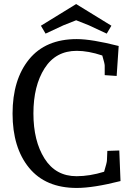

<svg xmlns="http://www.w3.org/2000/svg" viewBox="-20 -913 650 948"><path d="M359 15Q205 15 123.5 -84.5Q42 -184 42 -352Q42 -520 123.5 -620Q205 -720 359 -720Q432 -720 566 -686L556 -538L497 -542V-589Q497 -599 485 -639Q416 -662 359 -662Q255 -662 200 -575.5Q145 -489 145 -353Q145 -217 200 -130Q255 -43 358 -43Q423 -43 494 -65Q508 -111 508 -121L510 -168L569 -170L575 -19Q441 15 359 15ZM356 -893 530 -786 507 -747 419 -788 356 -813 293 -788 205 -747 182 -786Z"/></svg>

Font: Andada SC
Style: Regular
Weight: 400
Designer: Carolina Giovagnoli
Foundry: Carolina Giovagnoli
Version: Version 1.003